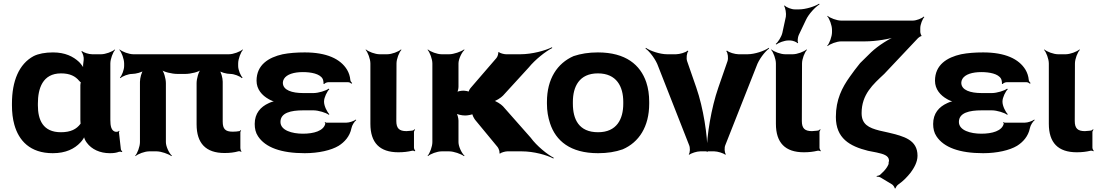

<svg xmlns="http://www.w3.org/2000/svg" viewBox="-20 -823 5988 1044"><path d="M612 -107 615 -104 611 -106C584 -109 580 -140 580 -171V-478C580 -502 594 -539 606 -552L604 -554C591 -542 554 -528 530 -528H481C463 -528 435 -537 426 -545L422 -542C431 -535 437 -510 435 -497C433 -482 429 -458 434 -446L438 -447C434 -457 421 -475 410 -486C378 -516 334 -538 268 -538C226 -538 189 -531 163 -518C83 -475 45 -382 45 -260V-250C45 -212 49 -177 58 -145C82 -59 143 10 267 10C338 10 385 -14 417 -48C428 -59 440 -77 441 -87H436C435 -77 443 -58 452 -47C478 -11 524 10 577 10C598 10 613 8 628 2C632 1 640 2 643 4L645 0C642 -1 637 -8 637 -13L627 -102C626 -105 629 -108 630 -110L627 -112C626 -111 623 -107 621 -107ZM417 -360V-171C417 -165 418 -159 418 -153C418 -153 419 -149 420 -149C420 -149 420 -153 420 -153C419 -153 417 -149 417 -149C396 -121 365 -104 311 -104C213 -104 186 -172 186 -250V-260C186 -341 211 -424 312 -424C361 -424 390 -408 410 -384C411 -382 421 -373 422 -374L420 -378C419 -377 417 -363 417 -360Z M1201 9C1230 9 1254 6 1275 0C1280 -2 1288 0 1291 3L1293 0C1290 -3 1287 -12 1287 -17V-105C1287 -108 1290 -111 1291 -113L1287 -115C1286 -114 1284 -110 1281 -110C1271 -108 1258 -107 1245 -107C1205 -107 1191 -122 1191 -162V-379C1191 -399 1182 -433 1171 -444L1167 -441C1178 -430 1212 -421 1233 -421C1253 -421 1284 -409 1295 -398L1299 -401C1288 -412 1275 -443 1275 -464V-478C1275 -502 1289 -539 1301 -552L1299 -554C1286 -542 1249 -528 1225 -528H705C681 -528 644 -542 631 -554L629 -552C641 -539 655 -502 655 -478V-464C655 -444 643 -412 632 -401L635 -398C646 -409 678 -421 698 -421C718 -421 753 -430 764 -441L761 -444C750 -433 741 -398 741 -378V-50C741 -26 727 11 715 24L717 26C730 14 767 0 791 0H832C856 0 896 14 912 26L915 24C900 11 882 -26 882 -50V-371C882 -395 871 -435 858 -447L856 -445C868 -432 915 -421 945 -421H987C1017 -421 1063 -432 1075 -445L1073 -447C1060 -435 1049 -395 1049 -371V-147C1049 -44 1099 9 1201 9Z M1627 -96C1568 -96 1505 -114 1505 -160C1505 -210 1562 -223 1628 -223H1685C1711 -223 1754 -210 1767 -199L1771 -202C1759 -213 1742 -247 1742 -269V-272C1742 -293 1759 -327 1771 -338L1767 -341C1754 -330 1711 -317 1685 -317H1628C1569 -317 1518 -332 1518 -373C1518 -380 1520 -387 1524 -394C1539 -419 1578 -431 1627 -431C1671 -431 1719 -422 1734 -395C1738 -389 1740 -372 1739 -367L1743 -366C1745 -370 1756 -376 1765 -376H1873C1880 -376 1888 -371 1891 -368L1895 -371C1891 -375 1885 -382 1885 -388C1883 -409 1877 -427 1867 -444C1831 -503 1756 -538 1637 -538C1593 -538 1553 -535 1517 -528C1441 -511 1375 -471 1375 -384C1375 -337 1405 -304 1441 -284C1452 -277 1471 -270 1481 -269V-273C1471 -274 1453 -268 1441 -262C1397 -242 1365 -207 1365 -149C1365 -124 1370 -101 1383 -82C1423 -21 1509 10 1637 10C1713 10 1781 -6 1821 -30C1853 -50 1882 -81 1891 -126C1894 -142 1907 -162 1917 -170L1915 -173C1905 -165 1880 -156 1863 -156H1754C1752 -156 1750 -158 1749 -159L1745 -157C1746 -156 1749 -153 1749 -151C1740 -111 1686 -96 1627 -96Z M2146 5C2175 5 2198 2 2219 -3C2224 -5 2233 -3 2236 0L2238 -3C2235 -6 2231 -15 2231 -20V-105C2231 -110 2235 -115 2237 -118L2234 -120C2232 -118 2227 -113 2222 -113L2214 -112L2190 -110C2151 -110 2135 -125 2135 -165L2136 -478C2136 -502 2150 -539 2163 -552L2160 -554C2147 -542 2110 -528 2086 -528H2044C2020 -528 1983 -542 1970 -554L1968 -552C1980 -539 1994 -502 1994 -478V-150C1994 -47 2044 5 2146 5Z M2563 -172 2686 -23C2692 -15 2699 5 2695 10L2699 12C2703 7 2727 0 2738 0H2818C2882 0 2954 20 2989 39L2991 35C2956 17 2898 -30 2866 -74L2715 -245C2705 -256 2674 -276 2662 -276V-272C2674 -272 2705 -292 2715 -303L2855 -456C2890 -499 2947 -544 2983 -562L2981 -566C2945 -548 2874 -528 2809 -528H2731C2721 -528 2697 -534 2693 -540L2689 -538C2691 -532 2685 -513 2679 -507L2541 -347C2536 -342 2525 -325 2529 -320L2533 -322C2531 -327 2507 -330 2499 -330C2487 -330 2466 -326 2461 -321L2464 -318C2469 -323 2473 -341 2473 -351V-478C2473 -502 2491 -539 2506 -552L2503 -554C2487 -542 2447 -528 2423 -528H2381C2357 -528 2320 -542 2307 -554L2305 -552C2317 -539 2331 -502 2331 -478V-50C2331 -26 2317 11 2305 24L2307 26C2320 14 2357 0 2381 0H2423C2447 0 2487 14 2503 26L2506 24C2491 11 2473 -26 2473 -50V-167C2473 -180 2467 -204 2460 -211L2457 -208C2464 -201 2491 -195 2509 -195H2511C2522 -195 2551 -200 2555 -205L2549 -207C2545 -202 2557 -180 2563 -172Z M2954 -269V-259C2954 -220 2960 -185 2971 -152C3002 -58 3080 10 3232 10C3282 10 3327 3 3366 -11C3454 -49 3510 -134 3510 -259V-269C3510 -308 3505 -343 3494 -376C3462 -470 3383 -538 3231 -538C3181 -538 3138 -531 3099 -518C3010 -479 2954 -394 2954 -269ZM3369 -269V-259C3369 -176 3334 -104 3232 -104C3127 -104 3095 -175 3095 -259V-269C3095 -351 3129 -424 3231 -424C3333 -424 3369 -352 3369 -269Z M3766 -347 3716 -491C3711 -506 3714 -536 3723 -545L3719 -548C3710 -538 3675 -528 3656 -528H3607C3569 -528 3515 -546 3492 -563L3490 -559C3513 -543 3547 -498 3559 -462L3727 -34C3733 -21 3733 7 3725 16L3729 18C3738 10 3769 0 3787 0H3864C3882 0 3914 10 3923 18L3927 16C3919 7 3918 -21 3924 -34L4093 -462C4105 -498 4139 -543 4162 -559L4160 -563C4137 -546 4083 -528 4045 -528H3996C3977 -528 3942 -538 3933 -548L3929 -545C3938 -536 3941 -506 3936 -491L3886 -347C3847 -235 3823 -85 3823 3H3827C3827 -85 3805 -235 3766 -347Z M4351 5C4380 5 4403 2 4424 -3C4429 -5 4438 -3 4441 0L4443 -3C4440 -6 4436 -15 4436 -20V-105C4436 -110 4440 -115 4442 -118L4439 -120C4437 -118 4432 -113 4427 -113L4419 -112L4395 -110C4356 -110 4340 -125 4340 -165L4341 -478C4341 -502 4355 -539 4368 -552L4365 -554C4352 -542 4315 -528 4291 -528H4249C4225 -528 4188 -542 4175 -554L4173 -552C4185 -539 4199 -502 4199 -478V-150C4199 -47 4249 5 4351 5ZM4253 -732 4234 -644C4229 -623 4211 -594 4198 -584L4201 -581C4214 -591 4245 -603 4267 -603H4277C4289 -603 4312 -595 4316 -588L4320 -590C4315 -597 4318 -621 4323 -632L4362 -714C4377 -747 4413 -785 4436 -799L4434 -803C4411 -788 4361 -772 4325 -772H4301C4284 -772 4255 -783 4247 -793L4243 -791C4251 -781 4256 -749 4253 -732Z M4943 -711H4554C4530 -711 4493 -725 4480 -737L4478 -735C4490 -722 4504 -685 4504 -661V-648C4504 -624 4490 -587 4478 -574L4480 -572C4493 -584 4530 -598 4554 -598H4684C4742 -598 4821 -611 4861 -626L4858 -629C4818 -615 4755 -575 4717 -539L4657 -480C4636 -454 4617 -429 4601 -406C4559 -347 4525 -282 4525 -187C4525 -71 4600 -28 4700 -3L4746 6C4782 14 4814 22 4814 51C4814 55 4811 62 4811 65H4816C4816 62 4814 53 4814 57C4814 66 4809 77 4801 89C4792 102 4781 114 4766 127C4762 131 4752 133 4747 134V138C4752 137 4763 139 4768 142L4831 180C4837 184 4845 196 4845 201H4850C4850 196 4858 184 4866 179C4892 161 4914 138 4932 115C4949 92 4969 59 4969 24C4969 -63 4895 -82 4811 -102L4762 -113C4703 -128 4665 -147 4665 -208C4665 -310 4727 -364 4788 -421L4972 -616C4975 -619 4986 -627 4989 -626L4991 -630C4988 -631 4984 -644 4984 -648V-670C4984 -690 4996 -720 5006 -730L5003 -733C4993 -723 4963 -711 4943 -711Z M5316 -96C5257 -96 5194 -114 5194 -160C5194 -210 5251 -223 5317 -223H5374C5400 -223 5443 -210 5456 -199L5460 -202C5448 -213 5431 -247 5431 -269V-272C5431 -293 5448 -327 5460 -338L5456 -341C5443 -330 5400 -317 5374 -317H5317C5258 -317 5207 -332 5207 -373C5207 -380 5209 -387 5213 -394C5228 -419 5267 -431 5316 -431C5360 -431 5408 -422 5423 -395C5427 -389 5429 -372 5428 -367L5432 -366C5434 -370 5445 -376 5454 -376H5562C5569 -376 5577 -371 5580 -368L5584 -371C5580 -375 5574 -382 5574 -388C5572 -409 5566 -427 5556 -444C5520 -503 5445 -538 5326 -538C5282 -538 5242 -535 5206 -528C5130 -511 5064 -471 5064 -384C5064 -337 5094 -304 5130 -284C5141 -277 5160 -270 5170 -269V-273C5160 -274 5142 -268 5130 -262C5086 -242 5054 -207 5054 -149C5054 -124 5059 -101 5072 -82C5112 -21 5198 10 5326 10C5402 10 5470 -6 5510 -30C5542 -50 5571 -81 5580 -126C5583 -142 5596 -162 5606 -170L5604 -173C5594 -165 5569 -156 5552 -156H5443C5441 -156 5439 -158 5438 -159L5434 -157C5435 -156 5438 -153 5438 -151C5429 -111 5375 -96 5316 -96Z M5835 5C5864 5 5887 2 5908 -3C5913 -5 5922 -3 5925 0L5927 -3C5924 -6 5920 -15 5920 -20V-105C5920 -110 5924 -115 5926 -118L5923 -120C5921 -118 5916 -113 5911 -113L5903 -112L5879 -110C5840 -110 5824 -125 5824 -165L5825 -478C5825 -502 5839 -539 5852 -552L5849 -554C5836 -542 5799 -528 5775 -528H5733C5709 -528 5672 -542 5659 -554L5657 -552C5669 -539 5683 -502 5683 -478V-150C5683 -47 5733 5 5835 5Z"/></svg>

Font: Asimov
Style: EdgeWide
Weight: 500
Designer: Google
Version: Version 2.000980: 2014